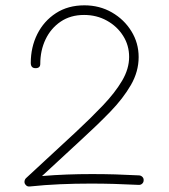

<svg xmlns="http://www.w3.org/2000/svg" viewBox="-20 -694 626 710"><path d="M111.3 -441.9Q93.8 -441.9 93.8 -461.4Q93.8 -519.5 117.9 -567.9Q142.1 -616.2 186.8 -645.3Q231.4 -674.3 292 -674.3Q348.1 -674.3 393.6 -648.2Q439 -622.1 465.8 -578.6Q492.7 -535.2 492.7 -482.9Q492.7 -429.2 463.9 -379.4Q435.1 -329.6 387.5 -280.5Q339.8 -231.4 283.2 -179.7L135.3 -43Q181.2 -46.9 227.1 -48.6Q272.9 -50.3 319.8 -50.3Q364.7 -50.3 406.5 -49.1Q448.2 -47.9 494.6 -45.4Q501.5 -44.9 506.6 -39.8Q511.7 -34.7 511.2 -27.3Q511.2 -20 505.9 -14.9Q500.5 -9.8 492.7 -10.3Q443.8 -12.7 402.1 -13.9Q360.4 -15.1 315.4 -15.1Q257.8 -15.1 201.9 -12.7Q146 -10.3 89.8 -4.4Q80.1 -3.4 74.7 -10.7Q69.8 -16.1 70.6 -23.2Q71.3 -30.3 76.2 -35.2L260.3 -205.6Q315.9 -257.3 360.6 -304.2Q405.3 -351.1 431.4 -395.3Q457.5 -439.5 457.5 -483.4Q457.5 -526.4 435.3 -561.5Q413.1 -596.7 375.2 -617.7Q337.4 -638.7 291 -638.7Q240.7 -638.7 204.3 -614Q168 -589.4 148.4 -548.3Q128.9 -507.3 128.9 -457.5Q128.9 -441.9 111.3 -441.9Z"/></svg>

Font: Mikhak ExtraLight
Style: Regular
Weight: 200
Designer: Amin Abedi
Version: Version 3.3